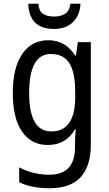

<svg xmlns="http://www.w3.org/2000/svg" viewBox="-20 -761 579 1021"><path d="M354 -741Q350 -703 326.5 -688Q303 -673 269 -673Q230 -673 208.5 -687.5Q187 -702 184 -741H130Q136 -607 267 -607Q330 -607 367.5 -643Q405 -679 408 -741ZM380 -269V-246Q380 -62 253 -62Q135 -62 135 -266Q135 -474 251 -474Q317 -474 348.5 -425.5Q380 -377 380 -269ZM48 -267Q48 -133 97 -61.5Q146 10 235 10Q330 10 379 -73H383Q379 -35 379 2V21Q379 168 243 168Q155 168 82 129V208Q148 240 242 240Q356 240 409.5 180.5Q463 121 463 8V-537H394L384 -466H379Q329 -547 236 -547Q148 -547 98 -473.5Q48 -400 48 -267Z"/></svg>

Font: Noto Sans UI SemiCondensed
Style: Regular
Weight: 400
Width: 4
Designer: Monotype Design Team
Foundry: Monotype Imaging Inc.
Version: 1.001